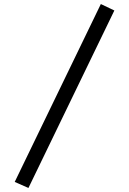

<svg xmlns="http://www.w3.org/2000/svg" viewBox="-20 -829 640 952"><path d="M53 73 480 -809 547 -777 121 103Z"/></svg>

Font: Fira Mono
Style: Regular
Weight: 400
Designer: Carrois Corporate & Edenspiekermann AG
Foundry: Carrois Corporate GbR & Edenspiekermann AG
Version: Version 3.206